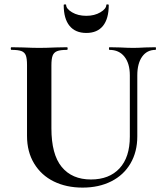

<svg xmlns="http://www.w3.org/2000/svg" viewBox="-20 -840 743 874"><path d="M478 -613Q476 -613 476 -619Q476 -625 478 -625L526 -624Q564 -622 587 -622Q606 -622 642 -624L688 -625Q690 -625 690 -619Q690 -613 688 -613Q649 -613 627 -582Q605 -551 605 -497V-219Q605 -149 574 -96Q543 -43 486.5 -14.5Q430 14 356 14Q282 14 225 -14Q168 -42 135.5 -95.5Q103 -149 103 -221V-544Q103 -574 97.5 -588Q92 -602 77.5 -607.5Q63 -613 32 -613Q29 -613 29 -619Q29 -625 32 -625L85 -624Q131 -622 158 -622Q188 -622 234 -624L285 -625Q288 -625 288 -619Q288 -613 285 -613Q254 -613 239.5 -607Q225 -601 219.5 -586.5Q214 -572 214 -542V-256Q214 -137 261 -80Q308 -23 394 -23Q477 -23 524 -73.5Q571 -124 571 -218V-497Q571 -551 546.5 -582Q522 -613 478 -613ZM270 -817Q270 -820 275.5 -820Q281 -820 281 -818Q281 -800 308 -784Q335 -768 373 -768Q410 -768 437 -784Q464 -800 464 -818Q464 -820 469.5 -820Q475 -820 475 -817Q475 -755 449 -722.5Q423 -690 373 -690Q323 -690 296.5 -722.5Q270 -755 270 -817Z"/></svg>

Font: Cormorant SC
Style: Bold
Weight: 700
Designer: Christian Thalmann (Catharsis Fonts)
Foundry: Catharsis Fonts
Version: Version 4.000